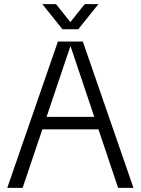

<svg xmlns="http://www.w3.org/2000/svg" viewBox="-20 -905 679 925"><path d="M15 0 259 -705H379L623 0H549L320 -682H319L89 0ZM152 -282V-342H486V-282ZM281 -764 184 -885H250L337 -776H301L388 -885H454L357 -764Z"/></svg>

Font: TikTok Sans 24pt Light
Style: Regular
Weight: 300
Version: Version 4.000